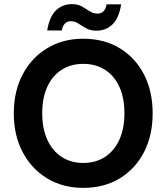

<svg xmlns="http://www.w3.org/2000/svg" viewBox="-20 -900 808 932"><path d="M384 12Q285 12 209 -34Q133 -80 90 -161.5Q47 -243 47 -350Q47 -457 90 -538.5Q133 -620 209 -666Q285 -712 384 -712Q485 -712 561 -666Q637 -620 679 -538.5Q721 -457 721 -350Q721 -243 679 -161.5Q637 -80 561 -34Q485 12 384 12ZM384 -109Q445 -109 490 -138.5Q535 -168 559.5 -222Q584 -276 584 -350Q584 -425 559.5 -478.5Q535 -532 490 -561Q445 -590 384 -590Q324 -590 279 -561Q234 -532 209.5 -478.5Q185 -425 185 -350Q185 -276 209.5 -222Q234 -168 279 -138.5Q324 -109 384 -109ZM448 -751Q419 -751 398.5 -762.5Q378 -774 361 -785.5Q344 -797 323 -797Q307 -797 295.5 -786Q284 -775 280 -752H209Q220 -819 251.5 -849.5Q283 -880 329 -880Q358 -880 378 -868.5Q398 -857 415.5 -845.5Q433 -834 454 -834Q471 -834 482.5 -845.5Q494 -857 497 -879H568Q558 -813 526.5 -782Q495 -751 448 -751Z"/></svg>

Font: DM Sans 11pt
Style: Bold
Weight: 700
Version: Version 4.004;gftools[0.9.30]